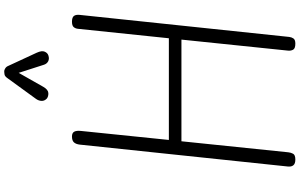

<svg xmlns="http://www.w3.org/2000/svg" viewBox="-262 -1086 1348 863"><g transform="rotate(-90 411.5 -654.0)"><path d="M126.5 0Q108 0 100.8 -8.8Q93.5 -17.5 95 -33L193.5 -969Q195.5 -986 203.5 -995Q211.5 -1004 230 -1004Q246 -1004 251.5 -994Q257 -984 255 -964L214.5 -568.5H671.5L714 -977Q715 -988 721.5 -996Q728 -1004 746 -1004Q765.5 -1004 772 -995Q778.5 -986 776.5 -968.5L677.5 -27.5Q676.5 -17.5 670.8 -8.8Q665 0 647.5 0Q625 0 619.8 -10.5Q614.5 -21 616 -33.5L665.5 -512H208.5L159 -32Q158 -20.5 152.5 -10.2Q147 0 126.5 0ZM594 -1110Q579 -1105 567.5 -1111.2Q556 -1117.5 552 -1131.5L516 -1243.5L453 -1132.5Q440.5 -1111 425.2 -1110.2Q410 -1109.5 400.5 -1117Q389.5 -1127.5 390 -1140.5Q390.5 -1153.5 398.5 -1165L491.5 -1293Q500 -1305.5 508.2 -1307Q516.5 -1308.5 524 -1308.5Q528.5 -1308.5 536 -1304Q543.5 -1299.5 547 -1291L606.5 -1162.5Q617 -1139.5 611.2 -1126.5Q605.5 -1113.5 594 -1110Z"/></g></svg>

Font: Edu NSW ACT Hand Pre
Style: Regular
Weight: 400
Designer: Tina and Corey Anderson, Eben Sorkin, Mirko Velimirovic
Foundry: Sorkin Type Co.
Version: Version 2.000